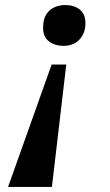

<svg xmlns="http://www.w3.org/2000/svg" viewBox="-20 -563 435 762"><path d="M12 179 185 -307H243L186 179ZM232.2 -381Q198 -381 174.5 -398.7Q151 -416.3 151 -452.8Q151 -487 164 -506.5Q177 -526 196.9 -534.5Q216.8 -543 238 -543Q274 -543 296.5 -525.3Q319 -507.6 319 -471.1Q319 -431 295.3 -406Q271.7 -381 232.2 -381Z"/></svg>

Font: Noto Serif
Style: Italic
Weight: 400
Italic angle: -12°
Designer: Monotype Design Team
Foundry: Monotype Imaging Inc.
Version: Version 2.013